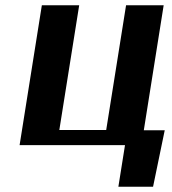

<svg xmlns="http://www.w3.org/2000/svg" viewBox="-20 -548 649 725"><path d="M54 0H452L427 157H558L602 -56H523L598 -528H456L381 -57H204L279 -528H138Z"/></svg>

Font: Aerodynamic
Style: Obl
Weight: 500
Designer: Google
Version: Version 2.000980; 2014